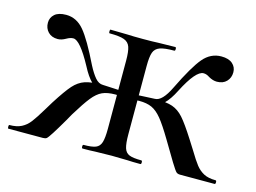

<svg xmlns="http://www.w3.org/2000/svg" viewBox="-66 -501 808 607"><g transform="rotate(15 338.0 -197.5)"><path d="M243 -12Q270 -12 282.5 -17Q295 -22 299.5 -36.5Q304 -51 304 -81V-304Q304 -334 299 -348.5Q294 -363 279 -368.5Q264 -374 231 -374Q229 -374 229 -380Q229 -386 231 -386L287 -385Q304 -384 338 -384Q371 -384 388 -385L443 -386Q446 -386 446 -380Q446 -374 443 -374Q411 -374 396 -368.5Q381 -363 376 -349Q371 -335 371 -304V-81Q371 -51 375.5 -36.5Q380 -22 392.5 -17Q405 -12 432 -12Q435 -12 435 -6Q435 0 432 0Q405 0 390 -1L338 -2L284 -1Q269 0 243 0Q240 0 240 -6Q240 -12 243 -12ZM0 -12Q24 -12 39.5 -20Q55 -28 66.5 -43Q78 -58 96 -88L113 -116Q141 -160 157.5 -178.5Q174 -197 194.5 -204Q215 -211 253 -211L294 -209Q326 -207 341 -207L340 -189Q316 -192 299 -192Q273 -192 256.5 -184.5Q240 -177 224 -157Q208 -137 183 -96L170 -73Q152 -42 140.5 -24Q129 -6 125 -3Q121 0 113 0H0Q-2 0 -2 -6Q-2 -12 0 -12ZM187 -255Q147 -329 125 -329Q115 -329 103 -322Q89 -314 77 -314Q57 -314 45.5 -326Q34 -338 34 -356Q34 -373 46.5 -384Q59 -395 84 -395Q118 -395 142.5 -366Q167 -337 204 -261Q216 -238 227.5 -224.5Q239 -211 253 -211V-193Q235 -193 219 -208.5Q203 -224 187 -255ZM492 -96Q467 -138 451 -157.5Q435 -177 418.5 -184.5Q402 -192 377 -192Q359 -192 335 -189L334 -207Q351 -207 381 -209L423 -211Q461 -211 481 -204Q501 -197 517.5 -178.5Q534 -160 562 -116L581 -86Q599 -56 610 -42Q621 -28 636 -20Q651 -12 675 -12Q678 -12 678 -6Q678 0 675 0H562Q554 0 549.5 -4Q545 -8 530.5 -31.5Q516 -55 492 -96ZM471 -261Q508 -337 532.5 -366Q557 -395 592 -395Q616 -395 628.5 -384Q641 -373 641 -356Q641 -338 629.5 -326Q618 -314 598 -314Q585 -314 571 -322Q561 -329 551 -329Q526 -329 488 -255Q457 -193 423 -193V-211Q447 -211 471 -261Z"/></g></svg>

Font: Cormorant Garamond Medium
Style: Regular
Weight: 500
Designer: Christian Thalmann (Catharsis Fonts)
Foundry: Catharsis Fonts
Version: Version 4.000